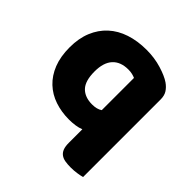

<svg xmlns="http://www.w3.org/2000/svg" viewBox="-182 -637 952 952"><g transform="rotate(45 293.5 -161.5)"><path d="M282 16Q229 16 183 0.5Q137 -15 103 -47Q69 -79 50 -127Q31 -175 31 -240Q31 -303 51 -351.5Q71 -400 107.5 -433.5Q144 -467 195.5 -484Q247 -501 310 -501Q366 -501 415 -486Q464 -471 490 -453Q510 -439 521.5 -421Q533 -403 533 -376V168Q523 171 501 174.5Q479 178 456 178Q434 178 416.5 175Q399 172 387 163Q375 154 369 138.5Q363 123 363 98V3Q346 10 325 13Q304 16 282 16ZM364 -358Q355 -362 343 -365Q331 -368 315 -368Q261 -368 232 -336.5Q203 -305 203 -242Q203 -176 231 -147Q259 -118 310 -118Q344 -118 364 -132Z"/></g></svg>

Font: Baloo Tamma
Style: Regular
Weight: 400
Designer: Divya Kowshik and Ek Type
Foundry: Ek Type
Version: Version 1.443;PS 1.000;hotconv 16.6.51;makeotf.lib2.5.65220;